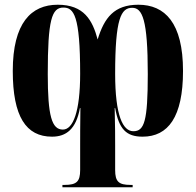

<svg xmlns="http://www.w3.org/2000/svg" viewBox="-20 -568 827 812"><path d="M244 224H541V214H532C482 214 467 200 467 151V48C467 14 467 -36 465 -111H467C483 -22 514 10 583 10C691 10 754 -73 754 -268C754 -472 677 -548 565 -548C463 -548 421 -493 393 -401C371 -483 335 -548 224 -548C112 -548 34 -471 34 -268C34 -75 90 10 200 10C260 10 302 -22 318 -111H320C319 -36 319 14 319 48V151C319 200 304 214 253 214H244ZM246 -20C199 -20 182 -77 182 -255C182 -485 199 -536 248 -536C292 -536 319 -503 319 -256C319 -96 289 -20 246 -20ZM544 -13C500 -13 467 -78 467 -256C467 -490 492 -535 539 -535C582 -535 605 -486 605 -255C605 -54 590 -13 544 -13Z"/></svg>

Font: Noto Serif Display ExtraCondensed ExtraBold
Style: Regular
Weight: 800
Width: 2
Designer: Monotype Design Team
Foundry: Monotype Imaging Inc.
Version: Version 2.009